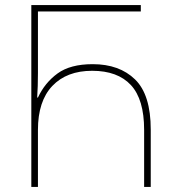

<svg xmlns="http://www.w3.org/2000/svg" viewBox="-20 -734 701 754"><path d="M103 -714H533V-689H129V-447Q129 -395 126 -351H129Q156 -409 206 -445.5Q256 -482 344 -482Q449 -482 510.5 -422Q572 -362 572 -225V0H546V-224Q546 -344 494 -400Q442 -456 342 -456Q242 -456 185.5 -396.5Q129 -337 129 -224V0H103Z"/></svg>

Font: Noto Sans Georgian Thin
Style: Regular
Weight: 250
Designer: Monotype Design team
Foundry: Monotype Imaging Inc.
Version: Version 1.000